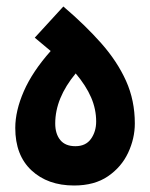

<svg xmlns="http://www.w3.org/2000/svg" viewBox="-20 -567 461 591"><path d="M208 4Q127 4 77 -42.5Q27 -89 27 -173Q27 -226 53.5 -286.5Q80 -347 136 -410L87 -451L175 -547Q242 -490 291.5 -434Q341 -378 368 -318Q395 -258 395 -187Q395 -141 374.5 -97Q354 -53 312.5 -24.5Q271 4 208 4ZM212 -117Q244 -117 260 -139.5Q276 -162 276 -193Q276 -231 260.5 -267Q245 -303 213 -341Q150 -265 150 -187Q150 -155 165.5 -136Q181 -117 212 -117Z"/></svg>

Font: Noto Sans Arabic ExtCond
Style: Bold
Weight: 700
Width: 2
Designer: Monotype Design Team, Nadine Chahine, Nizar Qandah and Khaled Hosny
Foundry: Monotype Imaging Inc.
Version: Version 2.012; ttfautohint (v1.8.4.7-5d5b)